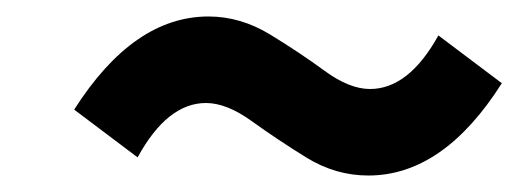

<svg xmlns="http://www.w3.org/2000/svg" viewBox="-20 -491 629 233"><path d="M427 -278Q387 -278 351.5 -300Q316 -322 285.5 -344Q255 -366 230 -366Q183 -366 147 -300L70 -358Q142 -471 233 -471Q272 -471 308 -449Q344 -427 374 -405Q404 -383 429 -383Q476 -383 512 -448L589 -390Q518 -278 427 -278Z"/></svg>

Font: NotoSansHansBold
Style: Bold
Weight: 700
Designer: Ryoko NISHIZUKA  (kana & ideographs); Paul D. Hunt (Latin, Greek & Cyrillic); Wenlong ZHANG  (bopomofo); Sandoll Communi
Foundry: Adobe Systems Incorporated
Version: Version 1.00;December 8, 2021;FontCreator 13.0.0.2675 64-bit